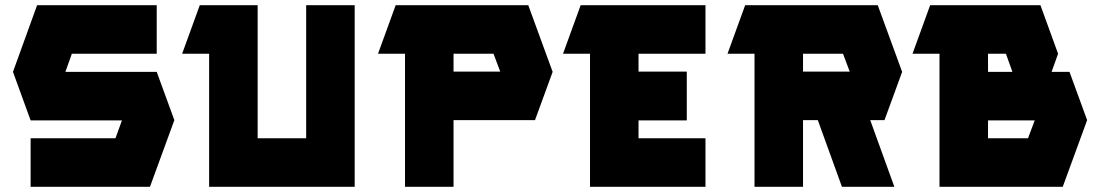

<svg xmlns="http://www.w3.org/2000/svg" viewBox="-20 -720 4235 740"><path d="M584 -700V-513H257L232 -443H584L652 -257L558 0H98V-187H425L450 -256H98L30 -443L123 -700Z M682 -513 750 -700H973V-187H1160V-700H1347V0H786V-513Z M1505 -700H2016L2110 -443L2042 -257H1728V0H1541V-513H1437ZM1908 -444 1882 -513H1728V-444Z M2150 -513 2218 -700H2699V-513H2441V-444H2627V-256H2441V-187H2699V0H2254V-513Z M2784 -513 2852 -700H3363L3457 -443L3389 -257H3334L3427 0H3225L3132 -257H3075V0H2888V-513ZM3075 -444H3255L3229 -513H3075Z M3497 -513 3565 -700H3990L4058 -513L4033 -443H4102L4170 -257L4076 0H3601V-513ZM3788 -256V-187H3942L3968 -256ZM3788 -443H3882L3857 -513H3788Z"/></svg>

Font: Clickuper
Style: Bold
Weight: 700
Designer: Denis Ignatov
Foundry: Denis Ignatov
Version: Version 1.10 April 16, 2021